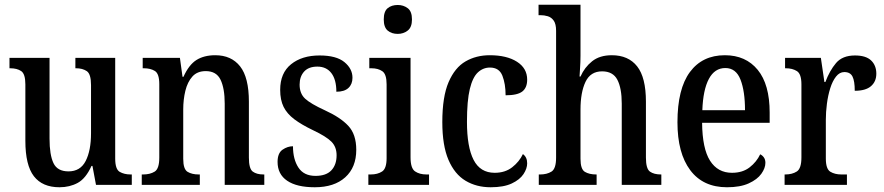

<svg xmlns="http://www.w3.org/2000/svg" viewBox="-20 -780 3730 810"><path d="M231 10Q159 10 123 -36.5Q87 -83 87 -186V-424Q87 -468 69.5 -480Q52 -492 23 -492H20V-536H189V-195Q189 -127 205.5 -92Q222 -57 269 -57Q319 -57 341.5 -101Q364 -145 364 -218V-421Q364 -468 346 -480Q328 -492 301 -492H298V-536H466V-111Q466 -66 485 -55Q504 -44 531 -44H536V0H385L370 -80H366Q342 -27 308 -8.5Q274 10 231 10Z M578 0V-44H584Q613 -44 632.5 -56Q652 -68 652 -115V-425Q652 -469 633.5 -480.5Q615 -492 587 -492H582V-536H739L750 -456H754Q777 -507 809 -527Q841 -547 888 -547Q956 -547 993 -500Q1030 -453 1030 -351V-115Q1030 -68 1046.5 -56Q1063 -44 1091 -44H1095V0H928V-343Q928 -407 910.5 -443.5Q893 -480 848 -480Q812 -480 791.5 -457Q771 -434 762 -397Q753 -360 753 -318V-110Q753 -66 771.5 -55Q790 -44 818 -44H823V0Z M1308 10Q1232 10 1191.5 -17.5Q1151 -45 1151 -97Q1151 -134 1172 -148.5Q1193 -163 1216 -163Q1216 -108 1239 -73Q1262 -38 1311 -38Q1356 -38 1378 -61.5Q1400 -85 1400 -125Q1400 -160 1378.5 -182Q1357 -204 1300 -231Q1252 -254 1221.5 -277Q1191 -300 1176.5 -329Q1162 -358 1162 -401Q1162 -472 1208 -509Q1254 -546 1328 -546Q1399 -546 1433 -518Q1467 -490 1467 -452Q1467 -425 1450 -409Q1433 -393 1399 -393Q1399 -444 1378 -471.5Q1357 -499 1319 -499Q1282 -499 1263 -478Q1244 -457 1244 -423Q1244 -385 1267.5 -363.5Q1291 -342 1350 -315Q1416 -285 1449.5 -249Q1483 -213 1483 -148Q1483 -74 1436.5 -32Q1390 10 1308 10Z M1658 -637Q1632 -637 1615.5 -651Q1599 -665 1599 -698Q1599 -732 1615.5 -745.5Q1632 -759 1658 -759Q1682 -759 1700 -745.5Q1718 -732 1718 -698Q1718 -665 1700 -651Q1682 -637 1658 -637ZM1534 0V-44H1544Q1573 -44 1592 -56.5Q1611 -69 1611 -113V-424Q1611 -467 1593 -479.5Q1575 -492 1547 -492H1538V-536H1712V-116Q1712 -70 1731 -57Q1750 -44 1779 -44H1790V0Z M2050 10Q1990 10 1944 -17.5Q1898 -45 1872 -105.5Q1846 -166 1846 -265Q1846 -372 1872.5 -433.5Q1899 -495 1944 -521Q1989 -547 2046 -547Q2118 -547 2161 -519.5Q2204 -492 2204 -444Q2204 -410 2183.5 -394Q2163 -378 2113 -378Q2113 -426 2099.5 -460.5Q2086 -495 2047 -495Q2018 -495 1996 -474.5Q1974 -454 1962 -404.5Q1950 -355 1950 -266Q1950 -160 1978 -105.5Q2006 -51 2067 -51Q2111 -51 2141 -74.5Q2171 -98 2186 -130Q2204 -117 2204 -91Q2204 -69 2188.5 -45.5Q2173 -22 2139 -6Q2105 10 2050 10Z M2253 0V-44H2259Q2287 -44 2306.5 -56Q2326 -68 2326 -115V-650Q2326 -679 2316 -693Q2306 -707 2291 -711.5Q2276 -716 2260 -716H2252V-760H2429V-546Q2429 -518 2427 -490.5Q2425 -463 2425 -457H2429Q2446 -496 2478 -521.5Q2510 -547 2561 -547Q2631 -547 2668 -500Q2705 -453 2705 -351V-115Q2705 -68 2722 -56Q2739 -44 2768 -44H2770V0H2603V-343Q2603 -408 2584.5 -443.5Q2566 -479 2520 -479Q2471 -479 2450 -434.5Q2429 -390 2429 -318V-110Q2429 -66 2447.5 -55Q2466 -44 2495 -44H2497V0Z M3047 10Q2946 10 2892 -62Q2838 -134 2838 -264Q2838 -405 2890.5 -476Q2943 -547 3038 -547Q3126 -547 3176.5 -485.5Q3227 -424 3227 -305V-262H2942Q2943 -153 2975.5 -102Q3008 -51 3068 -51Q3113 -51 3142.5 -74Q3172 -97 3187 -129Q3196 -125 3202.5 -116Q3209 -107 3209 -93Q3209 -71 3192 -47Q3175 -23 3139 -6.5Q3103 10 3047 10ZM3123 -315Q3123 -395 3104 -444Q3085 -493 3040 -493Q2995 -493 2970.5 -447Q2946 -401 2943 -315Z M3290 0V-44H3293Q3322 -44 3341.5 -56.5Q3361 -69 3361 -116V-424Q3361 -468 3342 -480Q3323 -492 3295 -492H3292V-536H3443L3458 -434H3462Q3480 -482 3507 -514Q3534 -546 3587 -546Q3633 -546 3655 -525Q3677 -504 3677 -469Q3677 -436 3654.5 -416.5Q3632 -397 3586 -397Q3586 -438 3576.5 -457Q3567 -476 3542 -476Q3522 -476 3507 -457Q3492 -438 3482.5 -407.5Q3473 -377 3468.5 -342Q3464 -307 3464 -275V-111Q3464 -67 3483 -55.5Q3502 -44 3529 -44H3553V0Z"/></svg>

Font: Noto Serif Tamil Condensed Medium
Style: Italic
Weight: 500
Width: 3
Italic angle: -12°
Designer: Indian Type Foundry, Tom Grace, and the Monotype Design Team
Foundry: Monotype Imaging Inc.
Version: Version 2.003; ttfautohint (v1.8.4.7-5d5b)